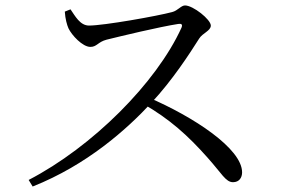

<svg xmlns="http://www.w3.org/2000/svg" viewBox="-20 -706 1040 709"><path d="M85.8 -41.5 100.6 -17.2C301.2 -97.1 447 -227.1 539.4 -326.8C617.1 -410.2 680.4 -508.2 715.4 -563.5C728 -584.1 758.5 -592 758.5 -611.6C758.5 -633.8 693.2 -685.9 663.2 -685.9C648.6 -685.9 636.5 -666.7 615.9 -661.5C560.8 -646.7 363.6 -611.6 308.7 -611.6C275.5 -611.6 257 -647.6 240.4 -671.5L219.3 -663.1C221.1 -635.4 227.4 -613.9 232.8 -601.5C244.8 -576.1 284.7 -532.8 313.8 -532.8C337.7 -532.8 341.7 -551.1 373.3 -559.4C427.6 -572.8 567 -606.5 638.4 -617.6C649.4 -619.2 655.4 -616.5 650.2 -603.7C557 -399.3 321 -163.5 85.8 -41.5ZM840.5 -33.2C863.2 -33.2 874 -50.1 874 -69.5C874 -157.2 695.2 -274.5 526.8 -346.8L507.3 -323.3C606.4 -266.8 674.6 -204.7 745.8 -124.6C799 -65.3 813.4 -33.2 840.5 -33.2Z"/></svg>

Font: Source Han Serif CN VF
Style: Regular
Weight: 250
Designer: Ryoko NISHIZUKA 西塚涼子 (kana & ideographs); Frank Grießhammer (Latin, Greek & Cyrillic); Wenlong ZHANG 张文龙 (bopomofo); San
Foundry: Adobe
Version: Version 2.002;hotconv 1.1.0;makeotfexe 2.6.0